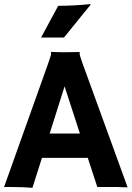

<svg xmlns="http://www.w3.org/2000/svg" viewBox="-25 -901 635 925"><path d="M131.3 3.9Q89.4 0 33.2 0H-5.4L207 -595.2Q221.2 -635.3 221.2 -641.8Q221.2 -648.4 220.7 -649.9L221.2 -650.9Q252.9 -649.4 288.6 -649.4Q317.9 -649.4 358.9 -650.4L359.4 -649.4Q358.4 -647.5 358.4 -644Q358.4 -634.8 373 -594.7L589.8 1.5Q580.1 1 566.9 1Q566.9 1 541.5 0Q529.3 0 519.5 0H443.8L397.9 -140.6H177.2ZM359.9 -257.8 286.1 -484.9 214.4 -257.8ZM255.4 -873Q328.6 -873 411.6 -881.3L411.1 -877.9L283.2 -720.2H172.9Z"/></svg>

Font: HammersmithOne
Style: Regular
Weight: 400
Designer: Nicole Fally
Foundry: Nicole Fally
Version: Version 1.003